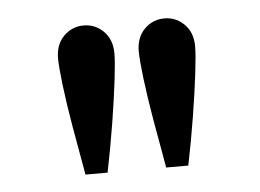

<svg xmlns="http://www.w3.org/2000/svg" viewBox="-33 -780 469 346"><g transform="rotate(-5 202.0 -607.0)"><path d="M149 -473H109Q101 -517 93.5 -560.5Q86 -604 82 -637.5Q78 -671 78 -686Q78 -711 93 -726Q108 -741 129 -741Q150 -741 165 -726Q180 -711 180 -686Q180 -671 176 -637.5Q172 -604 165 -560.5Q158 -517 149 -473ZM295 -473H255Q247 -517 239.5 -560.5Q232 -604 228 -637.5Q224 -671 224 -686Q224 -711 239 -726Q254 -741 275 -741Q296 -741 311 -726Q326 -711 326 -686Q326 -671 322 -637.5Q318 -604 311 -560.5Q304 -517 295 -473Z"/></g></svg>

Font: Wix Madefor Text Medium
Style: Regular
Weight: 500
Designer: Dalton Maag Ltd
Foundry: Dalton Maag Ltd
Version: Version 3.100